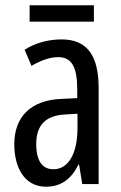

<svg xmlns="http://www.w3.org/2000/svg" viewBox="-20 -696 456 726"><path d="M335 -676H92V-614H335ZM213 -547C162 -547 115 -534 73 -508L99 -447C137 -469 170 -480 200 -480C251 -480 272 -442 272 -360V-325L211 -322C98 -317 34 -256 34 -150C34 -65 71 10 154 10C210 10 249 -18 277 -74H279L291 0H353V-362C353 -480 314 -547 213 -547ZM225 -263 273 -266V-212C273 -114 238 -56 182 -56C141 -56 117 -86 117 -152C117 -222 152 -259 225 -263Z"/></svg>

Font: Noto Sans Lao Looped ExtraCondensed
Style: Regular
Weight: 400
Width: 2
Designer: Mark Frömberg, Ben Mitchell
Foundry: The Fontpad Ltd
Version: Version 1.003